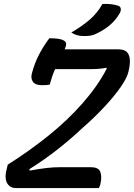

<svg xmlns="http://www.w3.org/2000/svg" viewBox="-20 -949 676 969"><path d="M479 0H60Q29 0 15 -26.5Q1 -53 16 -105L19 -118Q127 -186 223.5 -263.5Q320 -341 395 -426Q433 -469 464 -513Q495 -557 519 -603L516 -607Q497 -603 476 -601.5Q455 -600 427 -600H258Q250 -583 243.5 -563.5Q237 -544 231 -522Q216 -519 193 -519Q158 -519 146 -536.5Q134 -554 141 -579Q154 -629 176.5 -672.5Q199 -716 229 -756Q279 -756 298.5 -746.5Q318 -737 313 -719Q311 -711 306 -700H577Q609 -700 622 -684.5Q635 -669 635.5 -645Q636 -621 630 -595L628 -586Q621 -556 590 -511Q559 -466 509 -412Q459 -358 394 -301Q340 -250 273 -197Q206 -144 128 -95L130 -88Q179 -97 214 -101Q249 -105 277 -105H439Q478 -105 486.5 -81Q495 -57 487 -22Q486 -15 483.5 -10Q481 -5 479 0ZM497 -929Q545 -931 577 -920Q588 -916 589.5 -905Q591 -894 584 -882Q565 -849 537 -824.5Q509 -800 472 -782Q456 -773 441 -770Q426 -767 406 -767Q384 -767 368.5 -771.5Q353 -776 340 -785Q395 -817 433.5 -850.5Q472 -884 497 -929Z"/></svg>

Font: Recursive Sn Csl St Med
Style: Italic
Weight: 500
Italic angle: -15°
Version: Version 1.079;hotconv 1.0.112;makeotfexe 2.5.65598; ttfautoh